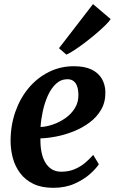

<svg xmlns="http://www.w3.org/2000/svg" viewBox="-20 -887 555 918"><path d="M452.6 -101.7Q439.3 -80.8 409.6 -54.4Q379.8 -28 335.8 -8.5Q291.8 11 234.6 11Q178.4 11 139.4 -8Q100.3 -27 76.3 -59.2Q52.2 -91.5 41.4 -131.4Q30.7 -171.3 30.6 -212.7Q30.7 -288.2 53.7 -353.2Q76.6 -418.2 117.6 -466.9Q158.7 -515.6 213.8 -543Q269 -570.4 333.3 -570.4Q385.2 -570.4 418.1 -554.3Q451 -538.1 467.1 -510.2Q483.1 -482.2 483.8 -447.7Q484.8 -399.8 464.1 -363.7Q443.4 -327.5 408.7 -301.6Q374.1 -275.8 332.4 -259.1Q290.8 -242.4 249 -234.3Q207.3 -226.3 173.3 -225.4Q172.5 -190.5 178.1 -161.4Q183.7 -132.4 196.1 -111Q208.5 -89.5 227.6 -77.8Q246.8 -66 272.8 -66Q307.7 -66 335.7 -77.6Q363.7 -89.2 386 -107.8Q408.4 -126.3 425.6 -146.5ZM303.3 -508.3Q271.2 -508.3 247.8 -486.5Q224.4 -464.7 208.8 -429.9Q193.2 -395.1 184.7 -355.4Q176.1 -315.7 173.9 -279.8Q201 -280.8 232.7 -291.6Q264.4 -302.4 292.6 -322.1Q320.9 -341.8 338.4 -370.5Q356 -399.2 354.9 -436.4Q353.9 -472.2 340.6 -490.3Q327.3 -508.3 303.3 -508.3ZM262 -656.4 424.7 -867.4 509 -795.9Q503.5 -786.1 485.8 -768.4Q468.1 -750.7 443.3 -729.4Q418.5 -708.2 391.4 -687.3Q364.3 -666.5 339.5 -650Q314.8 -633.5 297.4 -625.7Z"/></svg>

Font: Merriweather 7pt Light
Style: Italic
Weight: 300
Italic angle: -7.8°
Designer: Eben Sorkin
Foundry: Eben Sorkin
Version: Version 2.200;gftools[0.9.31]